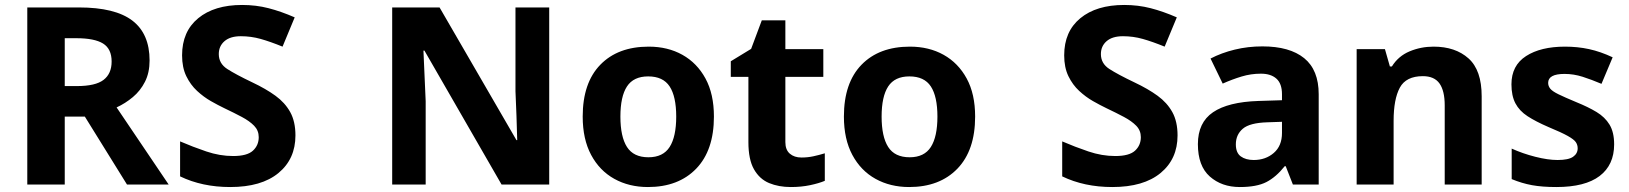

<svg xmlns="http://www.w3.org/2000/svg" viewBox="-20 -744 6565 774"><path d="M298 -714Q444 -714 513.5 -661Q583 -608 583 -500Q583 -451 564.5 -414.5Q546 -378 515.5 -352.5Q485 -327 450 -311L660 0H492L322 -274H241V0H90V-714ZM287 -590H241V-397H290Q365 -397 397.5 -422Q430 -447 430 -496Q430 -547 395.5 -568.5Q361 -590 287 -590Z M1171 -198Q1171 -103 1102.5 -46.5Q1034 10 908 10Q795 10 706 -33V-174Q757 -152 811.5 -133.5Q866 -115 920 -115Q976 -115 999.5 -136.5Q1023 -158 1023 -191Q1023 -218 1004.5 -237Q986 -256 955 -272.5Q924 -289 884 -308Q859 -320 830 -336.5Q801 -353 774.5 -377.5Q748 -402 731 -437Q714 -472 714 -521Q714 -617 779 -670.5Q844 -724 956 -724Q1012 -724 1062.5 -711Q1113 -698 1168 -674L1119 -556Q1070 -576 1031 -587Q992 -598 951 -598Q908 -598 885 -578Q862 -558 862 -526Q862 -488 896 -466Q930 -444 997 -412Q1052 -386 1090.5 -358Q1129 -330 1150 -292Q1171 -254 1171 -198Z M2194 0H2002L1691 -540H1687Q1689 -489 1691.5 -438Q1694 -387 1696 -336V0H1561V-714H1752L2062 -179H2065Q2064 -229 2062 -278Q2060 -327 2058 -376V-714H2194Z M2858 -274Q2858 -138 2786.5 -64Q2715 10 2592 10Q2516 10 2456.5 -23Q2397 -56 2363 -119.5Q2329 -183 2329 -274Q2329 -410 2400 -483Q2471 -556 2595 -556Q2672 -556 2731 -523Q2790 -490 2824 -427.5Q2858 -365 2858 -274ZM2481 -274Q2481 -193 2507.5 -151.5Q2534 -110 2594 -110Q2653 -110 2679.5 -151.5Q2706 -193 2706 -274Q2706 -355 2679.5 -395.5Q2653 -436 2593 -436Q2534 -436 2507.5 -395.5Q2481 -355 2481 -274Z M3211 -109Q3236 -109 3259 -114Q3282 -119 3305 -126V-15Q3281 -5 3245.5 2.5Q3210 10 3168 10Q3119 10 3080.5 -6Q3042 -22 3019.5 -61.5Q2997 -101 2997 -171V-434H2926V-497L3008 -547L3051 -662H3146V-546H3299V-434H3146V-171Q3146 -140 3164 -124.5Q3182 -109 3211 -109Z M3911 -274Q3911 -138 3839.5 -64Q3768 10 3645 10Q3569 10 3509.5 -23Q3450 -56 3416 -119.5Q3382 -183 3382 -274Q3382 -410 3453 -483Q3524 -556 3648 -556Q3725 -556 3784 -523Q3843 -490 3877 -427.5Q3911 -365 3911 -274ZM3534 -274Q3534 -193 3560.5 -151.5Q3587 -110 3647 -110Q3706 -110 3732.5 -151.5Q3759 -193 3759 -274Q3759 -355 3732.5 -395.5Q3706 -436 3646 -436Q3587 -436 3560.5 -395.5Q3534 -355 3534 -274Z M4727 -198Q4727 -103 4658.5 -46.5Q4590 10 4464 10Q4351 10 4262 -33V-174Q4313 -152 4367.5 -133.5Q4422 -115 4476 -115Q4532 -115 4555.5 -136.5Q4579 -158 4579 -191Q4579 -218 4560.5 -237Q4542 -256 4511 -272.5Q4480 -289 4440 -308Q4415 -320 4386 -336.5Q4357 -353 4330.5 -377.5Q4304 -402 4287 -437Q4270 -472 4270 -521Q4270 -617 4335 -670.5Q4400 -724 4512 -724Q4568 -724 4618.5 -711Q4669 -698 4724 -674L4675 -556Q4626 -576 4587 -587Q4548 -598 4507 -598Q4464 -598 4441 -578Q4418 -558 4418 -526Q4418 -488 4452 -466Q4486 -444 4553 -412Q4608 -386 4646.5 -358Q4685 -330 4706 -292Q4727 -254 4727 -198Z M5069 -557Q5179 -557 5237.5 -509.5Q5296 -462 5296 -364V0H5192L5163 -74H5159Q5124 -30 5085 -10Q5046 10 4978 10Q4905 10 4857 -32.5Q4809 -75 4809 -163Q4809 -250 4870 -291.5Q4931 -333 5053 -337L5148 -340V-364Q5148 -407 5125.5 -427Q5103 -447 5063 -447Q5023 -447 4985 -435.5Q4947 -424 4909 -407L4860 -508Q4904 -531 4957.5 -544Q5011 -557 5069 -557ZM5090 -251Q5018 -249 4990 -225Q4962 -201 4962 -162Q4962 -128 4982 -113.5Q5002 -99 5034 -99Q5082 -99 5115 -127.5Q5148 -156 5148 -208V-253Z M5759 -556Q5847 -556 5900 -508.5Q5953 -461 5953 -356V0H5804V-319Q5804 -378 5783 -407.5Q5762 -437 5716 -437Q5648 -437 5623 -390.5Q5598 -344 5598 -257V0H5449V-546H5563L5583 -476H5591Q5617 -518 5662.5 -537Q5708 -556 5759 -556Z M6487 -162Q6487 -79 6428.5 -34.5Q6370 10 6254 10Q6197 10 6156 2.5Q6115 -5 6074 -22V-145Q6118 -125 6169 -112Q6220 -99 6259 -99Q6303 -99 6321.5 -112Q6340 -125 6340 -146Q6340 -160 6332.5 -171Q6325 -182 6300 -196Q6275 -210 6222 -232Q6171 -254 6138 -275.5Q6105 -297 6089 -327.5Q6073 -358 6073 -404Q6073 -480 6132 -518Q6191 -556 6289 -556Q6340 -556 6386 -546Q6432 -536 6481 -513L6436 -406Q6396 -423 6360 -434.5Q6324 -446 6287 -446Q6221 -446 6221 -410Q6221 -397 6229.5 -386.5Q6238 -376 6262.5 -364Q6287 -352 6335 -332Q6382 -313 6416 -292.5Q6450 -272 6468.5 -241.5Q6487 -211 6487 -162Z"/></svg>

Font: RS Noto Sans
Style: Bold
Weight: 700
Designer: Monotype Design Team
Foundry: Monotype Imaging Inc.
Version: Version 3.10